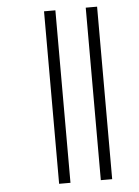

<svg xmlns="http://www.w3.org/2000/svg" viewBox="-55 -694 633 876"><g transform="rotate(-5 261.5 -256.0)"><path d="M371 139H423V-651H371ZM180 139H232V-651H180Z"/></g></svg>

Font: Noto Sans Telugu SemiCondensed Light
Style: Regular
Weight: 300
Width: 4
Designer: Jelle Bosma - Monotype Design Team
Foundry: Monotype Imaging Inc.
Version: Version 2.005